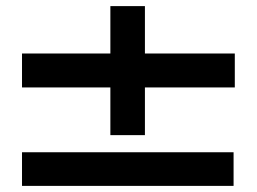

<svg xmlns="http://www.w3.org/2000/svg" viewBox="-20 -656 840 628"><path d="M341 -636H454V-214H341ZM748 -481V-370H52V-481ZM744 -158V-48H52V-158Z"/></svg>

Font: BioRhyme Expanded SemiBold
Style: Regular
Weight: 600
Width: 7
Designer: Aoife Mooney
Foundry: Aoife Mooney Type
Version: Version 1.600;gftools[0.9.33]